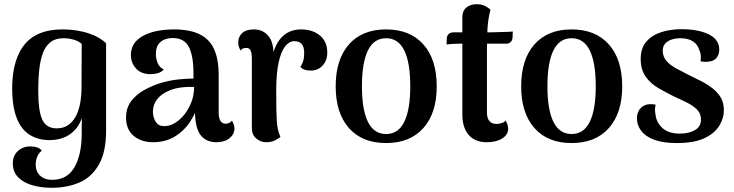

<svg xmlns="http://www.w3.org/2000/svg" viewBox="-20 -667 3494 914"><path d="M225 227Q177 227 134.5 215Q92 203 66.5 177Q41 151 41 110Q41 74 65 52Q89 30 124 30Q163 30 179 50Q164 62 157 79.5Q150 97 150 116Q150 138 159 154Q168 170 185.5 179.5Q203 189 229 189Q300 189 334.5 129Q369 69 369 -32Q369 -46 369 -66.5Q369 -87 370 -105Q352 -55 312.5 -27.5Q273 0 215 0Q163 0 122.5 -24.5Q82 -49 60 -104Q38 -159 38 -249Q38 -294 45.5 -335Q53 -376 69.5 -411.5Q86 -447 113.5 -473Q141 -499 182 -513Q223 -527 277 -527Q317 -527 355.5 -520Q394 -513 427.5 -498.5Q461 -484 485 -461V-44Q485 56 451 116Q417 176 358.5 201.5Q300 227 225 227ZM250 -56Q281 -56 303 -70.5Q325 -85 339.5 -111Q354 -137 361 -172.5Q368 -208 368 -249L369 -458Q355 -471 331.5 -478Q308 -485 282 -485Q244 -485 220.5 -466.5Q197 -448 184.5 -415Q172 -382 167 -336.5Q162 -291 162 -237Q162 -138 181.5 -97Q201 -56 250 -56Z M1010 10Q961 10 934.5 -24.5Q908 -59 908 -144V-200L930 -194Q917 -137 887 -90.5Q857 -44 812 -17Q767 10 709 10Q652 10 616 -20.5Q580 -51 580 -107Q580 -153 604.5 -185.5Q629 -218 668.5 -239.5Q708 -261 752 -274Q792 -285 831 -289Q870 -293 901 -293V-318Q901 -401 879 -443.5Q857 -486 802 -486Q781 -486 762.5 -478.5Q744 -471 733 -454.5Q722 -438 722 -409Q722 -389 730 -368Q738 -347 760 -336Q749 -324 732 -319Q715 -314 696 -314Q652 -314 627.5 -341Q603 -368 603 -405Q603 -464 659.5 -495.5Q716 -527 810 -527Q919 -527 970 -476Q1021 -425 1021 -311V-131Q1021 -78 1055 -78Q1061 -78 1070 -81.5Q1079 -85 1084 -93Q1090 -84 1093 -73.5Q1096 -63 1096 -55Q1096 -28 1072.5 -9Q1049 10 1010 10ZM769 -67Q791 -68 815 -83Q839 -98 859 -123.5Q879 -149 891.5 -182Q904 -215 904 -253Q884 -254 861 -252.5Q838 -251 816.5 -246Q795 -241 777 -232Q746 -218 727 -193Q708 -168 708 -135Q708 -108 722 -86Q736 -64 769 -67Z M1247 10Q1221 10 1200 -7.5Q1179 -25 1179 -57V-387Q1179 -416 1172.5 -427.5Q1166 -439 1153 -439Q1147 -439 1139 -437Q1131 -435 1126 -426Q1114 -444 1114 -465Q1114 -492 1133 -509.5Q1152 -527 1188 -527Q1232 -527 1258 -495.5Q1284 -464 1282 -399V-358L1270 -365Q1282 -447 1318.5 -487Q1355 -527 1413 -527Q1468 -527 1503 -498Q1538 -469 1538 -416Q1538 -380 1516.5 -356Q1495 -332 1463 -331Q1426 -330 1410 -349Q1422 -368 1425 -382.5Q1428 -397 1428 -416Q1428 -443 1416.5 -457Q1405 -471 1381 -471Q1357 -471 1337.5 -446.5Q1318 -422 1306.5 -370Q1295 -318 1295 -237Q1295 -186 1295.5 -151Q1296 -116 1297.5 -92.5Q1299 -69 1303 -51Q1307 -33 1315 -15Q1307 -8 1289.5 1Q1272 10 1247 10Z M1818 14Q1704 14 1641 -57.5Q1578 -129 1578 -256Q1578 -384 1641 -455.5Q1704 -527 1818 -527Q1932 -527 1995.5 -455.5Q2059 -384 2059 -256Q2059 -129 1995.5 -57.5Q1932 14 1818 14ZM1818 -29Q1876 -29 1904.5 -87Q1933 -145 1933 -256Q1933 -369 1904.5 -427Q1876 -485 1818 -485Q1760 -485 1731.5 -427Q1703 -369 1703 -256Q1703 -145 1731.5 -87Q1760 -29 1818 -29Z M2297 10Q2241 10 2211 -25Q2181 -60 2181 -121V-586Q2181 -615 2200 -631Q2219 -647 2249 -647Q2274 -647 2291 -637.5Q2308 -628 2315 -621Q2304 -580 2301 -537Q2298 -494 2298 -426V-131Q2298 -105 2309.5 -91Q2321 -77 2344 -77Q2355 -77 2368 -81Q2381 -85 2386 -93Q2393 -84 2396 -73.5Q2399 -63 2399 -54Q2399 -26 2371 -8Q2343 10 2297 10ZM2106 -455 2107 -484Q2108 -499 2117 -506Q2126 -513 2139 -513H2312Q2316 -513 2331.5 -513.5Q2347 -514 2366.5 -514.5Q2386 -515 2401.5 -515.5Q2417 -516 2421 -517L2420 -488Q2419 -474 2410.5 -466.5Q2402 -459 2390 -459H2166Q2156 -459 2136 -458Q2116 -457 2106 -455Z M2701 14Q2587 14 2524 -57.5Q2461 -129 2461 -256Q2461 -384 2524 -455.5Q2587 -527 2701 -527Q2815 -527 2878.5 -455.5Q2942 -384 2942 -256Q2942 -129 2878.5 -57.5Q2815 14 2701 14ZM2701 -29Q2759 -29 2787.5 -87Q2816 -145 2816 -256Q2816 -369 2787.5 -427Q2759 -485 2701 -485Q2643 -485 2614.5 -427Q2586 -369 2586 -256Q2586 -145 2614.5 -87Q2643 -29 2701 -29Z M3202 14Q3137 14 3095 -1.5Q3053 -17 3032.5 -44Q3012 -71 3012 -104Q3012 -122 3020 -138.5Q3028 -155 3047.5 -165Q3067 -175 3101 -169Q3098 -156 3098 -144.5Q3098 -133 3101 -119Q3105 -84 3133.5 -57.5Q3162 -31 3217 -31Q3259 -31 3288 -47.5Q3317 -64 3317 -98Q3317 -126 3299 -144.5Q3281 -163 3252.5 -177.5Q3224 -192 3192 -206Q3154 -225 3116 -246.5Q3078 -268 3054 -301.5Q3030 -335 3030 -387Q3030 -438 3057 -469Q3084 -500 3128 -514Q3172 -528 3223 -528Q3304 -528 3354 -503.5Q3404 -479 3404 -430Q3404 -409 3391.5 -392Q3379 -375 3348 -373Q3339 -372 3331 -373Q3323 -374 3315 -375Q3317 -387 3316 -402Q3315 -417 3309 -428Q3302 -455 3279 -470Q3256 -485 3219 -485Q3197 -485 3178 -479Q3159 -473 3147 -460Q3135 -447 3135 -426Q3135 -397 3152.5 -377Q3170 -357 3198.5 -341.5Q3227 -326 3259 -310Q3288 -296 3317.5 -281Q3347 -266 3372 -246.5Q3397 -227 3411.5 -202Q3426 -177 3426 -142Q3426 -105 3404.5 -69Q3383 -33 3334 -9.5Q3285 14 3202 14Z"/></svg>

Font: Arima SemiBold
Style: Regular
Weight: 600
Designer: Joana Correia and Natanael Gama
Foundry: NDISCOVER
Version: Version 1.101;gftools[0.9.23]